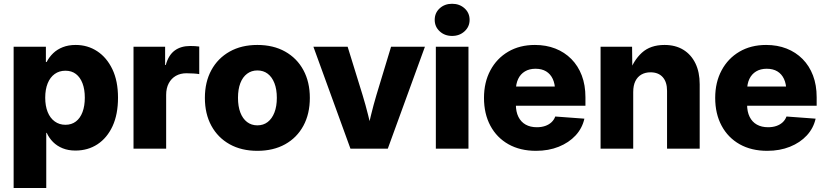

<svg xmlns="http://www.w3.org/2000/svg" viewBox="-20 -772 4289 997"><path d="M50.8 204.1V-529.3H218.3V-450.2H222.2Q235.4 -475.6 256.1 -495.6Q276.9 -515.6 306.2 -527.1Q335.4 -538.6 373 -538.6Q435.1 -538.6 484.6 -506.1Q534.2 -473.6 563.5 -412.6Q592.8 -351.6 592.8 -264.6Q592.8 -178.2 564.5 -116.9Q536.1 -55.7 486.3 -22.9Q436.5 9.8 371.6 9.8Q334.5 9.8 305.4 -2Q276.4 -13.7 255.6 -34.4Q234.9 -55.2 222.7 -82H220.2V204.1ZM319.8 -124Q351.6 -124 374 -141.1Q396.5 -158.2 408.4 -189.9Q420.4 -221.7 420.4 -264.6Q420.4 -308.1 408.4 -339.4Q396.5 -370.6 374.3 -387.7Q352.1 -404.8 319.8 -404.8Q287.6 -404.8 263.9 -387.7Q240.2 -370.6 227.5 -339.1Q214.8 -307.6 214.8 -264.6Q214.8 -222.2 227.5 -190.4Q240.2 -158.7 264.2 -141.4Q288.1 -124 319.8 -124Z M673.3 0V-529.3H837.4V-434.6H840.8Q855 -485.8 887 -509.5Q918.9 -533.2 967.8 -533.2Q980.5 -533.2 992.2 -532.5Q1003.9 -531.7 1014.6 -530.3V-387.2Q1003.9 -389.2 984.4 -390.4Q964.8 -391.6 947.8 -391.6Q917 -391.6 893.3 -378.2Q869.6 -364.7 856.2 -339.4Q842.8 -314 842.8 -279.3V0Z M1316.4 11.2Q1233.9 11.2 1172.6 -22.9Q1111.3 -57.1 1077.6 -118.9Q1043.9 -180.7 1043.9 -263.7Q1043.9 -346.2 1077.6 -408Q1111.3 -469.7 1172.6 -504.2Q1233.9 -538.6 1316.4 -538.6Q1399.4 -538.6 1460.7 -504.2Q1522 -469.7 1555.4 -408Q1588.9 -346.2 1588.9 -263.7Q1588.9 -180.7 1555.4 -118.9Q1522 -57.1 1460.7 -22.9Q1399.4 11.2 1316.4 11.2ZM1316.4 -121.1Q1347.7 -121.1 1370.1 -138.4Q1392.6 -155.8 1405 -187.7Q1417.5 -219.7 1417.5 -263.7Q1417.5 -308.6 1405 -340.3Q1392.6 -372.1 1370.1 -389.2Q1347.7 -406.2 1316.4 -406.2Q1286.1 -406.2 1263.2 -389.2Q1240.2 -372.1 1228 -340.3Q1215.8 -308.6 1215.8 -263.7Q1215.8 -219.7 1228 -187.7Q1240.2 -155.8 1262.9 -138.4Q1285.6 -121.1 1316.4 -121.1Z M1799.8 0 1607.4 -529.3H1785.2L1862.8 -278.3Q1878.4 -227.1 1891.4 -175Q1904.3 -123 1917.5 -67.9H1881.3Q1894 -123 1906.7 -175Q1919.4 -227.1 1934.6 -278.3L2010.7 -529.3H2186.5L1993.7 0Z M2243.2 0V-529.3H2412.6V0ZM2327.6 -585.4Q2289.1 -585.4 2263.2 -609.4Q2237.3 -633.3 2237.3 -668.9Q2237.3 -705.1 2263.2 -728.8Q2289.1 -752.4 2327.6 -752.4Q2366.2 -752.4 2392.3 -728.8Q2418.5 -705.1 2418.5 -668.9Q2418.5 -633.3 2392.3 -609.4Q2366.2 -585.4 2327.6 -585.4Z M2763.2 11.2Q2681.2 11.2 2620.4 -22.9Q2559.6 -57.1 2526.4 -119.1Q2493.2 -181.2 2493.2 -263.7Q2493.2 -344.7 2526.4 -406.7Q2559.6 -468.8 2619.1 -503.7Q2678.7 -538.6 2757.8 -538.6Q2815.9 -538.6 2863.8 -519.8Q2911.6 -501 2946.8 -465.6Q2981.9 -430.2 3001 -380.1Q3020 -330.1 3020 -267.1V-223.1H2550.3V-322.8H2940.4L2862.3 -301.3Q2862.3 -336.4 2850.3 -362.1Q2838.4 -387.7 2815.9 -401.4Q2793.5 -415 2760.7 -415Q2728.5 -415 2705.6 -401.1Q2682.6 -387.2 2670.7 -362.1Q2658.7 -336.9 2658.7 -302.7V-230Q2658.7 -191.9 2671.9 -165.3Q2685.1 -138.7 2709.5 -125Q2733.9 -111.3 2767.6 -111.3Q2791.5 -111.3 2810.8 -117.9Q2830.1 -124.5 2843.5 -137Q2856.9 -149.4 2863.3 -167L3014.6 -155.8Q3003.4 -106 2968.8 -68.6Q2934.1 -31.2 2881.3 -10Q2828.6 11.2 2763.2 11.2Z M3268.1 -293.9V0H3098.6V-529.3H3262.2L3263.7 -391.1H3246.6Q3269 -458 3313.2 -498.3Q3357.4 -538.6 3430.7 -538.6Q3487.3 -538.6 3528.1 -513.7Q3568.8 -488.8 3591.1 -443.1Q3613.3 -397.5 3613.3 -334.5V0H3443.8V-300.3Q3443.8 -346.2 3421.4 -371.3Q3398.9 -396.5 3357.9 -396.5Q3331.1 -396.5 3310.8 -385Q3290.5 -373.5 3279.3 -350.8Q3268.1 -328.1 3268.1 -293.9Z M3963.9 11.2Q3881.8 11.2 3821 -22.9Q3760.3 -57.1 3727.1 -119.1Q3693.8 -181.2 3693.8 -263.7Q3693.8 -344.7 3727.1 -406.7Q3760.3 -468.8 3819.8 -503.7Q3879.4 -538.6 3958.5 -538.6Q4016.6 -538.6 4064.5 -519.8Q4112.3 -501 4147.5 -465.6Q4182.6 -430.2 4201.7 -380.1Q4220.7 -330.1 4220.7 -267.1V-223.1H3751V-322.8H4141.1L4063 -301.3Q4063 -336.4 4051 -362.1Q4039.1 -387.7 4016.6 -401.4Q3994.1 -415 3961.4 -415Q3929.2 -415 3906.2 -401.1Q3883.3 -387.2 3871.3 -362.1Q3859.4 -336.9 3859.4 -302.7V-230Q3859.4 -191.9 3872.6 -165.3Q3885.7 -138.7 3910.2 -125Q3934.6 -111.3 3968.3 -111.3Q3992.2 -111.3 4011.5 -117.9Q4030.8 -124.5 4044.2 -137Q4057.6 -149.4 4064 -167L4215.3 -155.8Q4204.1 -106 4169.4 -68.6Q4134.8 -31.2 4082 -10Q4029.3 11.2 3963.9 11.2Z"/></svg>

Font: Inter 24pt ExtraBold
Style: Regular
Weight: 800
Designer: Rasmus Andersson
Foundry: rsms
Version: Version 4.001;git-66647c0bb